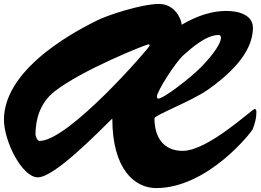

<svg xmlns="http://www.w3.org/2000/svg" viewBox="-20 -896 1317 970"><path d="M180.2 -184.1C166 -184.1 159.2 -212.4 159.2 -217.3C159.7 -293.5 182.1 -375.5 253.9 -432.6C389.6 -541 718.8 -671.9 729.5 -671.9C733.9 -671.9 736.3 -669.9 736.3 -665.5C736.3 -657.2 328.1 -184.1 180.2 -184.1ZM778.8 -397.5C774.4 -397.5 772.9 -404.3 772.9 -409.2C772.9 -433.1 863.3 -577.6 906.2 -616.7C946.3 -652.8 1022 -719.2 1083 -719.2C1092.8 -719.2 1096.2 -714.4 1096.2 -705.1C1096.2 -668.5 1034.7 -596.2 995.1 -556.2C944.3 -504.4 807.1 -397.5 778.8 -397.5ZM897.9 -771C896.5 -800.3 862.8 -876 783.7 -876C694.8 -876 521.5 -819.3 465.8 -790.5C409.2 -761.2 0 -565.9 0 -291.5C0 -181.6 91.8 0 170.9 0C256.3 0 480 -231.9 547.4 -297.4C547.4 -37.1 663.1 54.2 769 54.2C1029.8 54.2 1252 -229.5 1257.3 -244.6C1269 -276.4 1275.4 -300.3 1275.4 -330.1C1275.4 -339.4 1272.9 -345.2 1266.1 -345.2C1253.9 -345.2 1031.2 -133.8 902.8 -133.8C804.2 -133.8 760.3 -204.6 760.3 -298.8C760.3 -313.5 950.2 -386.2 1031.2 -443.4C1117.2 -504.4 1257.8 -618.2 1257.8 -755.4C1257.8 -817.9 1191.4 -840.8 1123 -840.8C1058.1 -840.8 981 -820.3 897.9 -771Z"/></svg>

Font: Bodega Script
Style: Medium
Weight: 500
Italic angle: 39.7°
Version: Version 001.000